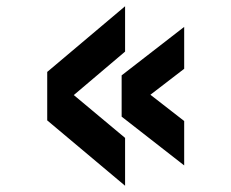

<svg xmlns="http://www.w3.org/2000/svg" viewBox="-20 -640 740 614"><path d="M380 -46V-199L216 -336L380 -475V-620L131 -410V-255ZM369 -267 569 -111V-253L461 -337L569 -420V-554L369 -399Z"/></svg>

Font: Martian Mono Std Md
Style: Regular
Weight: 500
Monospace: yes
Designer: Roman Shamin
Foundry: Evil Martians
Version: Version 1.000